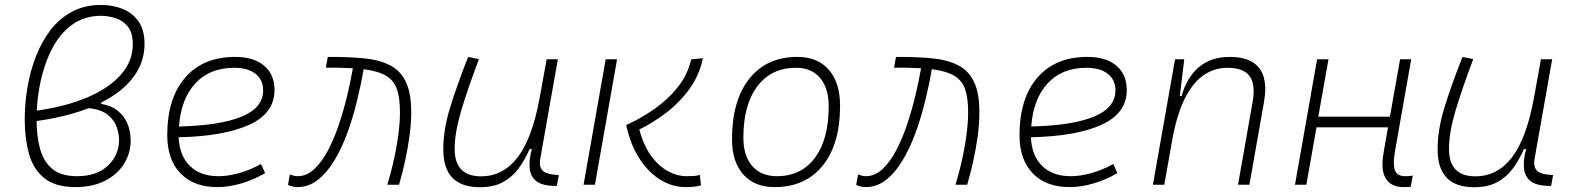

<svg xmlns="http://www.w3.org/2000/svg" viewBox="-20 -762 6485 792"><path d="M397.5 -338.9V-333.5Q437 -326.7 460.9 -308.8Q484.9 -291 497.6 -268.3Q510.3 -245.6 514.6 -222.9Q519 -200.2 519 -182.6Q519 -130.4 491.7 -86.4Q464.4 -42.5 413.3 -16.4Q362.3 9.8 291.5 9.8Q208.5 9.8 162.8 -27.1Q117.2 -64 99.6 -127.2Q82 -190.4 82 -269Q82 -299.8 84.5 -332Q86.9 -364.3 92.8 -398.9Q104.5 -468.8 128.7 -530.5Q152.8 -592.3 189.9 -639.9Q227.1 -687.5 278.8 -714.6Q330.6 -741.7 397 -741.7Q444.3 -741.7 485.1 -725.6Q525.9 -709.5 551 -674.1Q576.2 -638.7 576.2 -580.6Q576.2 -505.4 530 -443.8Q483.9 -382.3 397.5 -338.9ZM131.8 -305.7Q253.4 -322.8 342.3 -361.1Q431.2 -399.4 479.5 -454.8Q527.8 -510.3 527.8 -579.6Q527.8 -627.9 506.8 -653.1Q485.8 -678.2 455.6 -687.5Q425.3 -696.8 396.5 -696.8Q327.1 -696.8 275.6 -658.7Q224.1 -620.6 190.9 -553.5Q157.7 -486.3 142.1 -398.9Q133.8 -353 131.8 -305.7ZM345.7 -315.9Q252.9 -279.8 130.9 -262.7Q131.3 -197.8 145.8 -146.2Q160.2 -94.7 196.3 -64.9Q232.4 -35.2 297.9 -35.2Q379.4 -35.2 425.3 -78.9Q471.2 -122.6 471.2 -185.1Q471.2 -207.5 462.2 -235.8Q453.1 -264.2 426.3 -287.1Q399.4 -310.1 345.7 -315.9Z M880.9 -35.2Q921.4 -35.2 967.5 -48.3Q1013.7 -61.5 1056.6 -85.4L1073.7 -47.9Q1027.8 -21 976.1 -5.6Q924.3 9.8 876.5 9.8Q779.3 9.8 724.6 -46.9Q669.9 -103.5 669.9 -204.6Q669.9 -356.4 743.9 -441.9Q817.9 -527.3 949.7 -527.3Q1026.4 -527.3 1069.3 -491.2Q1112.3 -455.1 1112.3 -390.6Q1112.3 -294.9 1008.1 -247.3Q903.8 -199.7 716.8 -195.8Q720.2 -120.1 763.2 -77.6Q806.2 -35.2 880.9 -35.2ZM718.3 -240.2Q886.2 -244.1 975.8 -280.5Q1065.4 -316.9 1065.4 -389.2Q1065.4 -432.6 1034.2 -457.5Q1002.9 -482.4 945.8 -482.4Q845.7 -482.4 786.1 -418.5Q726.6 -354.5 718.3 -240.2Z M1577.6 0Q1602.1 -80.1 1616 -159.7Q1629.9 -239.3 1629.9 -298.8Q1629.9 -357.4 1617.4 -393.8Q1605 -430.2 1572.5 -449.5Q1540 -468.8 1480 -476.6Q1468.8 -411.1 1451.9 -342.8Q1435.1 -274.4 1411.9 -211.4Q1388.7 -148.4 1358.4 -98.6Q1328.1 -48.8 1290.5 -19.5Q1252.9 9.8 1207 9.8Q1199.2 9.8 1187.7 7.6Q1176.3 5.4 1168 0.5L1175.8 -42.5Q1188.5 -37.6 1195.8 -36.4Q1203.1 -35.2 1208 -35.2Q1244.6 -35.2 1275.6 -63.7Q1306.6 -92.3 1332 -139.9Q1357.4 -187.5 1377.2 -246.1Q1397 -304.7 1411.6 -365.5Q1426.3 -426.3 1435.5 -480.5Q1411.6 -481.9 1383.8 -482.4Q1370.1 -482.9 1355 -482.9Q1340.3 -482.9 1324.2 -482.4L1332 -527.3Q1417 -527.8 1481.2 -521.5Q1545.4 -515.1 1588.9 -492.7Q1632.3 -470.2 1654.3 -424.1Q1676.3 -377.9 1676.3 -298.8Q1676.3 -251.5 1668.9 -198.5Q1661.6 -145.5 1650.1 -94.2Q1638.7 -43 1626 0Z M1959.5 10.3Q1808.6 10.3 1808.6 -145Q1808.6 -227.1 1836.4 -317.6Q1864.3 -408.2 1911.1 -527.3L1955.6 -518.1Q1906.7 -388.7 1881.1 -300.8Q1855.5 -212.9 1855.5 -147.5Q1855.5 -34.7 1964.4 -34.7Q2055.2 -34.7 2115.2 -112.8Q2175.3 -190.9 2206.1 -358.4L2234.9 -517.6H2281.2L2208.5 -106.9Q2207 -97.7 2207 -89.8Q2207 -69.3 2218.3 -58.1Q2233.4 -43 2276.4 -40.5L2285.2 -40L2276.9 4.9H2271.5Q2218.8 4.9 2193.6 -13.9Q2168.5 -32.7 2165 -66.9Q2164.1 -74.2 2164.1 -82Q2164.1 -110.8 2173.8 -147H2164.6Q2145.5 -103 2119.4 -67.4Q2093.3 -31.7 2054.7 -10.7Q2016.1 10.3 1959.5 10.3Z M2806.6 9.8Q2754.9 9.8 2706.1 -19.3Q2657.2 -48.3 2619.4 -105.2Q2581.5 -162.1 2563 -246.1Q2623.5 -273.4 2679.4 -312.5Q2735.4 -351.6 2776.1 -402.8Q2816.9 -454.1 2831.1 -517.1L2879.4 -522Q2864.3 -449.2 2822 -392.3Q2779.8 -335.4 2724.9 -294.4Q2669.9 -253.4 2617.2 -228Q2635.3 -160.6 2666.7 -118.2Q2698.2 -75.7 2736.1 -55.4Q2773.9 -35.2 2810.5 -35.2Q2828.1 -35.2 2842 -36.1Q2856 -37.1 2866.7 -40.5L2871.6 2.4Q2858.4 6.8 2841.8 8.3Q2825.2 9.8 2806.6 9.8ZM2387.2 0 2478.5 -517.6H2525.4L2434.1 0Z M3174.8 9.8Q3092.3 9.8 3045.9 -42.5Q2999.5 -94.7 2999.5 -187.5Q2999.5 -347.7 3071 -437.5Q3142.6 -527.3 3269.5 -527.3Q3352.5 -527.3 3398.9 -474.1Q3445.3 -420.9 3445.3 -325.2Q3445.3 -167.5 3373.8 -78.9Q3302.2 9.8 3174.8 9.8ZM3184.6 -35.2Q3285.2 -35.2 3341.8 -111.3Q3398.4 -187.5 3398.4 -323.7Q3398.4 -398.4 3363 -440.4Q3327.6 -482.4 3263.7 -482.4Q3161.6 -482.4 3104 -406Q3046.4 -329.6 3046.4 -193.8Q3046.4 -119.1 3083 -77.1Q3119.6 -35.2 3184.6 -35.2Z M3921.4 0Q3945.8 -80.1 3959.7 -159.7Q3973.6 -239.3 3973.6 -298.8Q3973.6 -357.4 3961.2 -393.8Q3948.7 -430.2 3916.3 -449.5Q3883.8 -468.8 3823.7 -476.6Q3812.5 -411.1 3795.7 -342.8Q3778.8 -274.4 3755.6 -211.4Q3732.4 -148.4 3702.1 -98.6Q3671.9 -48.8 3634.3 -19.5Q3596.7 9.8 3550.8 9.8Q3543 9.8 3531.5 7.6Q3520 5.4 3511.7 0.5L3519.5 -42.5Q3532.2 -37.6 3539.6 -36.4Q3546.9 -35.2 3551.8 -35.2Q3588.4 -35.2 3619.4 -63.7Q3650.4 -92.3 3675.8 -139.9Q3701.2 -187.5 3720.9 -246.1Q3740.7 -304.7 3755.4 -365.5Q3770 -426.3 3779.3 -480.5Q3755.4 -481.9 3727.5 -482.4Q3713.9 -482.9 3698.7 -482.9Q3684.1 -482.9 3668 -482.4L3675.8 -527.3Q3760.7 -527.8 3825 -521.5Q3889.2 -515.1 3932.6 -492.7Q3976.1 -470.2 3998 -424.1Q4020 -377.9 4020 -298.8Q4020 -251.5 4012.7 -198.5Q4005.4 -145.5 3993.9 -94.2Q3982.4 -43 3969.7 0Z M4396.5 -35.2Q4437 -35.2 4483.2 -48.3Q4529.3 -61.5 4572.3 -85.4L4589.4 -47.9Q4543.5 -21 4491.7 -5.6Q4439.9 9.8 4392.1 9.8Q4294.9 9.8 4240.2 -46.9Q4185.5 -103.5 4185.5 -204.6Q4185.5 -356.4 4259.5 -441.9Q4333.5 -527.3 4465.3 -527.3Q4542 -527.3 4585 -491.2Q4627.9 -455.1 4627.9 -390.6Q4627.9 -294.9 4523.7 -247.3Q4419.4 -199.7 4232.4 -195.8Q4235.8 -120.1 4278.8 -77.6Q4321.8 -35.2 4396.5 -35.2ZM4233.9 -240.2Q4401.9 -244.1 4491.5 -280.5Q4581.1 -316.9 4581.1 -389.2Q4581.1 -432.6 4549.8 -457.5Q4518.6 -482.4 4461.4 -482.4Q4361.3 -482.4 4301.8 -418.5Q4242.2 -354.5 4233.9 -240.2Z M4735.8 0 4827.1 -517.6H4865.2L4846.7 -365.7H4854Q4875.5 -442.9 4925.5 -485.1Q4975.6 -527.3 5052.2 -527.3Q5199.2 -527.3 5199.2 -394.5Q5199.2 -370.1 5193.8 -340.3L5133.8 0H5086.9L5147.5 -344.2Q5151.4 -366.7 5151.4 -385.7Q5151.4 -424.3 5134.8 -447.8Q5109.4 -482.4 5042.5 -482.4Q4993.2 -482.4 4950 -455.3Q4906.7 -428.2 4872.8 -366.2Q4838.9 -304.2 4817.9 -198.7L4782.7 0Z M5321.8 0 5413.1 -517.6H5460L5418 -280.8H5713.4L5755.4 -517.6H5801.3L5734.9 -141.6Q5729.5 -112.3 5729.5 -91.3Q5729.5 -72.8 5733.9 -60.5Q5742.2 -35.2 5776.4 -35.2Q5790.5 -35.2 5807.6 -37.6L5799.3 8.3Q5785.6 9.8 5770 9.8Q5717.8 9.8 5696.3 -25.9Q5682.6 -47.4 5682.6 -84.5Q5682.6 -107.9 5688 -136.7L5705.6 -236.8H5410.6L5368.7 0Z M6061 10.3Q5910.2 10.3 5910.2 -145Q5910.2 -227.1 5938 -317.6Q5965.8 -408.2 6012.7 -527.3L6057.1 -518.1Q6008.3 -388.7 5982.7 -300.8Q5957 -212.9 5957 -147.5Q5957 -34.7 6065.9 -34.7Q6156.7 -34.7 6216.8 -112.8Q6276.9 -190.9 6307.6 -358.4L6336.4 -517.6H6382.8L6310.1 -106.9Q6308.6 -97.7 6308.6 -89.8Q6308.6 -69.3 6319.8 -58.1Q6335 -43 6377.9 -40.5L6386.7 -40L6378.4 4.9H6373Q6320.3 4.9 6295.2 -13.9Q6270 -32.7 6266.6 -66.9Q6265.6 -74.2 6265.6 -82Q6265.6 -110.8 6275.4 -147H6266.1Q6247.1 -103 6220.9 -67.4Q6194.8 -31.7 6156.2 -10.7Q6117.7 10.3 6061 10.3Z"/></svg>

Font: CaskaydiaCove NFP ExtraLight
Style: Italic
Weight: 200
Italic angle: -10°
Designer: Aaron Bell
Foundry: Saja Typeworks
Version: Version 2111.001; VTT 6.35;Nerd Fonts 3.1.1